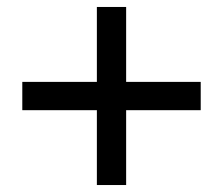

<svg xmlns="http://www.w3.org/2000/svg" viewBox="-20 -531 640 551"><path d="M258 0V-214.8H44V-296H258V-511H342V-296H556V-214.8H342V0Z"/></svg>

Font: Chivo Mono Medium
Style: Regular
Weight: 500
Monospace: yes
Designer: Hector Gatti
Foundry: Omnibus-Type
Version: Version 1.008